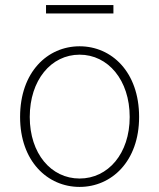

<svg xmlns="http://www.w3.org/2000/svg" viewBox="-20 -722 626 755"><path d="M293 13C419 13 527 -88 527 -262C527 -439 419 -540 293 -540C167 -540 59 -439 59 -262C59 -88 167 13 293 13ZM293 -20C181 -20 97 -118 97 -262C97 -407 181 -507 293 -507C405 -507 490 -407 490 -262C490 -118 405 -20 293 -20ZM161 -669H426V-702H161Z"/></svg>

Font: Noto Sans Japanese Thin
Style: Regular
Weight: 100
Designer: Ryoko NISHIZUKA (kana & ideographs); Paul D. Hunt (Latin, Greek & Cyrillic); Wenlong ZHANG (bopomofo); Sandoll Communica
Foundry: Adobe Systems Incorporated
Version: Version 1.000;PS 1;hotconv 1.0.78;makeotf.lib2.5.61930